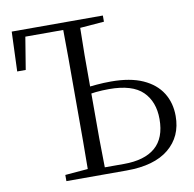

<svg xmlns="http://www.w3.org/2000/svg" viewBox="-81 -807 898 888"><g transform="rotate(-10 368.5 -362.5)"><path d="M24 -539 31 -725H459V-696L346 -687Q345 -624 344 -559Q344 -485 344 -412Q359 -414 374 -415Q408 -418 443 -418Q533 -418 592 -391.5Q651 -365 680.5 -318Q710 -271 710 -209Q710 -113 641.5 -56.5Q573 0 443 0H160V-29L267 -38Q268 -103 268 -167Q268 -250 268 -335V-390Q268 -475 268 -559Q268 -625 267 -691H89L64 -539ZM346 -32H436Q533 -32 583.5 -75.5Q634 -119 634 -208Q634 -290 585.5 -337.5Q537 -385 428 -385Q396 -385 366 -382Q355 -381 344 -379V-335Q344 -250 344 -167Q345 -100 346 -32Z"/></g></svg>

Font: Early Summer Mincho Light
Style: Regular
Weight: 300
Designer: GuiWonder
Version: Version 1.002